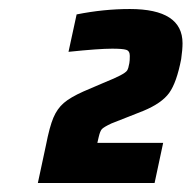

<svg xmlns="http://www.w3.org/2000/svg" viewBox="-20 -826 425 426"><path d="M165 -623 214 -644Q234 -652 246.5 -658.5Q259 -665 262 -669.5Q265 -674 267 -686Q268 -691 268 -702Q268 -713 260 -715.5Q252 -718 229 -718Q199 -718 132 -711L150 -794Q210 -806 268 -806Q385 -806 385 -730Q385 -716 382 -695Q372 -643 355.5 -620Q339 -597 298 -580L227 -552Q210 -544 206 -539.5Q202 -535 199 -522L196 -509H342L323 -420H64L82 -504Q90 -545 98.5 -565Q107 -585 121.5 -597.5Q136 -610 165 -623Z"/></svg>

Font: Saira Semi Condensed Black
Style: Italic
Weight: 900
Width: 4
Italic angle: -12°
Designer: Hector Gatti with collaboration of the Omnibus-Type team
Foundry: Omnibus-Type
Version: Version 1.001; ttfautohint (v1.8)